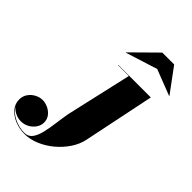

<svg xmlns="http://www.w3.org/2000/svg" viewBox="-511 -824 1200 1200"><g transform="rotate(45 89.0 -224.5)"><path d="M240.5 -614 30 -547.5 28.5 -549 190.5 -709H295.5L413.5 -549L412 -547.5ZM338 -460 240.5 11.5Q231 58.5 201.5 103Q172 147.5 129.8 183Q87.5 218.5 38.5 239.2Q-10.5 260 -59.5 260Q-105 260 -145 243.8Q-185 227.5 -210 198.2Q-235 169 -235 131Q-235 100.5 -218.8 77.5Q-202.5 54.5 -177.8 41.8Q-153 29 -128 29Q-105.5 29 -81 40Q-56.5 51 -39.5 72Q-22.5 93 -22.5 123Q-22.5 148 -37.5 170.2Q-52.5 192.5 -77 206.2Q-101.5 220 -131 220Q-157 220 -182.2 208Q-207.5 196 -221.5 174Q-202.5 211 -157.5 233.2Q-112.5 255.5 -65 255.5Q-31 255.5 -12.2 230.2Q6.5 205 16.2 163.8Q26 122.5 32.2 74.2Q38.5 26 46.5 -20L146 -457.5H51V-460Z"/></g></svg>

Font: Bodoni* 72pt Fatface
Style: Italic
Weight: 900
Italic angle: -13°
Version: Version 2.3